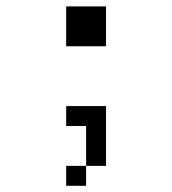

<svg xmlns="http://www.w3.org/2000/svg" viewBox="-20 -520 540 602"><path d="M250 0H187.5V62.5H250ZM250 0H312.5V-187.5H187.5V-125H250Q250 -125 250 0ZM187.5 -500Q187.5 -500 187.5 -375H312.5Q312.5 -375 312.5 -500Z"/></svg>

Font: CalcUnifontExMono
Style: Regular
Weight: 500
Version: Version 15.0.06